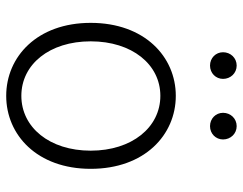

<svg xmlns="http://www.w3.org/2000/svg" viewBox="-104 -684 801 634"><g transform="rotate(90 297.0 -367.5)"><path d="M297 13C426 13 538 -89 538 -266C538 -444 426 -547 297 -547C168 -547 56 -444 56 -266C56 -89 168 13 297 13ZM297 -37C193 -37 117 -130 117 -266C117 -402 193 -496 297 -496C401 -496 478 -402 478 -266C478 -130 401 -37 297 -37ZM197 -660C222 -660 241 -679 241 -703C241 -728 222 -748 197 -748C172 -748 153 -728 153 -703C153 -679 172 -660 197 -660ZM397 -660C422 -660 441 -679 441 -703C441 -728 422 -748 397 -748C372 -748 353 -728 353 -703C353 -679 372 -660 397 -660Z"/></g></svg>

Font: Noto Sans JP Light
Style: Regular
Weight: 300
Designer: Ryoko NISHIZUKA (kana & ideographs); Paul D. Hunt (Latin, Greek & Cyrillic); Wenlong ZHANG (bopomofo); Sandoll Communica
Foundry: Adobe Systems Incorporated
Version: Version 1.004;PS 1.004;hotconv 1.0.82;makeotf.lib2.5.63406